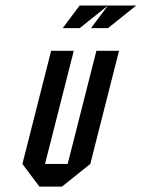

<svg xmlns="http://www.w3.org/2000/svg" viewBox="-20 -687 522 707"><path d="M168.3 -500H251.7L145.8 -83.3H229.2L335 -500H418.3L312.5 -83.3L208.3 0H125L62.5 -83.3ZM315 -583.3 377.5 -666.7H481.7L377.5 -583.3ZM210.8 -583.3 273.3 -666.7H377.5L273.3 -583.3Z"/></svg>

Font: Yulong
Style: Italic
Weight: 400
Italic angle: -14.25°
Designer: GGBotNet
Foundry: f0n7.com
Version: 1.00